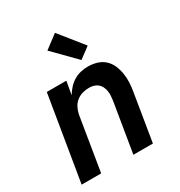

<svg xmlns="http://www.w3.org/2000/svg" viewBox="-180 -897 960 1022"><g transform="rotate(-30 300.0 -385.5)"><path d="M25 0 111 -520H231L217 -439Q229 -459 245 -476.5Q261 -494 281 -506Q301 -518 323.5 -523Q346 -528 367 -528Q396 -528 422.5 -520Q449 -512 468.5 -494Q488 -476 498.5 -451.5Q509 -427 513.5 -399.5Q518 -372 516.5 -344Q515 -316 510 -287L463 0H343L393 -303Q395 -318 396 -333Q397 -348 394.5 -362Q392 -376 386 -388.5Q380 -401 369.5 -410Q359 -419 345 -423Q331 -427 316 -427Q296 -427 276 -421.5Q256 -416 239 -402.5Q222 -389 212.5 -369.5Q203 -350 199 -330L145 0ZM356 -575 224 -709 306 -771 423 -625Z"/></g></svg>

Font: Iosevka Extended
Style: Bold Italic
Weight: 700
Width: 7
Italic angle: -9°
Monospace: yes
Designer: Belleve Invis
Foundry: Belleve Invis
Version: Version 32.5.0; ttfautohint (v1.8.4)